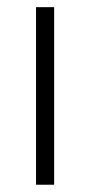

<svg xmlns="http://www.w3.org/2000/svg" viewBox="-20 -508 250 528"><path d="M128.9 0V-488.3H79.1V0Z"/></svg>

Font: Yaldevi Colombo Light
Style: Regular
Weight: 300
Designer: Sol Matas, Denzil Rajitha, Kosala Senevirathne and Pathum Egodawatta
Foundry: Mooniak
Version: Version 1.020 ; ttfautohint (v1.6)